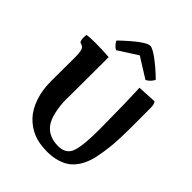

<svg xmlns="http://www.w3.org/2000/svg" viewBox="-262 -1087 1247 1247"><g transform="rotate(45 361.5 -463.5)"><path d="M667 -661.1Q667 -661.1 667.5 -510.3Q667.5 -366.2 659.9 -299.1Q652.3 -231.9 642.3 -187.7Q632.3 -143.6 617.2 -111.8Q602.1 -80.1 580.3 -54.7Q558.6 -29.3 529.3 -13.7Q470.2 17.1 393.6 17.1Q316.9 17.1 264.4 -5.1Q211.9 -27.3 172.1 -69.3Q132.3 -111.3 109.6 -177.2Q86.9 -243.2 86.9 -325.7Q86.9 -326.7 86.9 -328.1L87.9 -548.8Q87.9 -612.3 70.3 -626Q61.5 -633.3 44.9 -637.2Q35.6 -648.9 35.6 -670.9Q35.6 -692.9 37.1 -700.2Q61.5 -705.1 117.9 -705.1Q174.3 -705.1 241.2 -700.2V-615.2L240.2 -366.2Q239.7 -356 239.7 -306.2Q239.7 -256.3 251.7 -201.7Q263.7 -147 287.1 -116.2Q331.5 -59.1 417 -59.1Q470.2 -59.1 496.6 -91.8Q530.8 -133.8 530.8 -315.9V-351.1Q528.8 -591.8 524.4 -673.8L522.9 -701.2L654.8 -708Q667 -694.8 667 -661.1ZM201.2 -813Q338.4 -943.8 379.9 -943.8Q401.9 -943.8 453.1 -906Q504.4 -868.2 561 -813Q557.6 -800.3 543.5 -785.6Q529.3 -771 515.1 -764.2L376 -851.1L243.2 -766.1Q231.9 -771 218.3 -785.4Q204.6 -799.8 201.2 -813Z"/></g></svg>

Font: Marko One
Style: Regular
Weight: 400
Designer: Zhenya Spizhovyi
Foundry: Cyreal
Version: Version 1.003